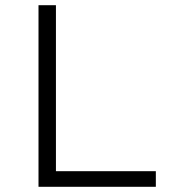

<svg xmlns="http://www.w3.org/2000/svg" viewBox="-20 -718 690 738"><path d="M128 0V-698H195V-60H579V0Z"/></svg>

Font: Azeret Mono Thin ExtraLight
Style: Regular
Weight: 250
Version: Version 1.002